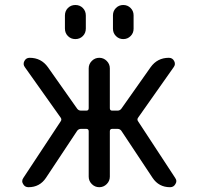

<svg xmlns="http://www.w3.org/2000/svg" viewBox="-20 -782 801 781"><path d="M340.8 -63.5V-248Q340.8 -257.8 331.1 -257.8H309.6Q299.8 -257.8 293.9 -250L167 -58.6Q141.6 -20.5 95.7 -20.5Q81.1 -20.5 74.2 -33.2Q70.3 -39.1 70.3 -44.9Q70.3 -51.8 75.2 -58.6L226.6 -288.1Q232.4 -295.9 226.6 -303.7L81.1 -508.8Q72.3 -520.5 79.1 -533.7Q85.9 -546.9 100.6 -546.9Q147.5 -546.9 174.8 -508.8L293.9 -339.8Q299.8 -332 309.6 -332H331.1Q340.8 -332 340.8 -341.8V-503.9Q340.8 -521.5 353.5 -534.2Q366.2 -546.9 383.8 -546.9Q401.4 -546.9 414.1 -534.2Q426.8 -521.5 426.8 -503.9V-341.8Q426.8 -332 436.5 -332H458Q467.8 -332 473.6 -339.8L592.8 -508.8Q620.1 -546.9 667 -546.9Q681.6 -546.9 688.5 -533.7Q695.3 -520.5 686.5 -508.8L542 -303.7Q536.1 -295.9 542 -288.1L692.4 -58.6Q697.3 -51.8 697.3 -44.9Q697.3 -39.1 693.4 -33.2Q686.5 -20.5 671.9 -20.5Q626 -20.5 600.6 -58.6L473.6 -250Q467.8 -257.8 458 -257.8H436.5Q426.8 -257.8 426.8 -248V-63.5Q426.8 -45.9 414.1 -33.2Q401.4 -20.5 383.8 -20.5Q366.2 -20.5 353.5 -33.2Q340.8 -45.9 340.8 -63.5ZM244.1 -666V-718.8Q244.1 -737.3 256.3 -749.5Q268.6 -761.7 286.6 -761.7Q304.7 -761.7 316.9 -749.5Q329.1 -737.3 329.1 -718.8V-666Q329.1 -647.5 316.9 -635.3Q304.7 -623 286.6 -623Q268.6 -623 256.3 -635.3Q244.1 -647.5 244.1 -666ZM439.5 -665V-719.7Q439.5 -737.3 451.7 -749.5Q463.9 -761.7 481.4 -761.7Q499 -761.7 511.2 -749.5Q523.4 -737.3 523.4 -719.7V-665Q523.4 -647.5 511.2 -635.3Q499 -623 481.4 -623Q463.9 -623 451.7 -635.3Q439.5 -647.5 439.5 -665Z"/></svg>

Font: Gen Jyuu GothicX Regular
Style: Regular
Weight: 400
Designer: [Source Han Sans]
Ryoko NISHIZUKA  (kana & ideographs); Paul D. Hunt (Latin, Greek & Cyrillic); Wenlong ZHANG  (bopomofo
Version: Version 1.002.20150607